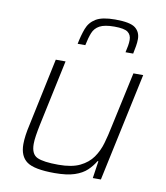

<svg xmlns="http://www.w3.org/2000/svg" viewBox="-84 -811 770 889"><g transform="rotate(10 301.5 -366.5)"><path d="M232 8Q137 8 102 -17Q67 -42 67 -99Q67 -137 80 -193L147 -510H193L127 -200Q121 -171 117.5 -148Q114 -125 114 -108Q114 -60 143.5 -46.5Q173 -33 243 -33Q306 -33 344 -51.5Q382 -70 403.5 -100.5Q425 -131 436 -169Q447 -207 455 -247L512 -510H558L449 0H411L423 -81H419Q405 -57 383.5 -36.5Q362 -16 326 -4Q290 8 232 8ZM234 -600Q242 -641 254 -673Q266 -705 295.5 -723Q325 -741 386 -741Q457 -741 481 -722Q505 -703 505 -670Q505 -654 502 -636.5Q499 -619 495 -600H459Q463 -617 465.5 -631.5Q468 -646 468 -659Q468 -683 451.5 -695.5Q435 -708 388 -708Q342 -708 319 -695.5Q296 -683 286.5 -659Q277 -635 270 -600Z"/></g></svg>

Font: Saira ExtraLight
Style: Italic
Weight: 200
Italic angle: -12°
Designer: Hector Gatti with collaboration of the Omnibus-Type team
Foundry: Omnibus-Type
Version: Version 1.100; ttfautohint (v1.8.3)